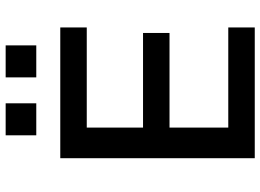

<svg xmlns="http://www.w3.org/2000/svg" viewBox="-144 -800 943 696"><g transform="rotate(-90 328.0 -451.5)"><path d="M103 0V-705H577V-609H214V-405H557V-309H214V-96H577V0ZM396 -792V-903H512V-792ZM186 -792V-903H302V-792Z"/></g></svg>

Font: Nunito Sans 7pt SemiBold
Style: Regular
Weight: 600
Designer: Vernon Adams
Foundry: Vernon Adams
Version: Version 3.101;gftools[0.9.27]